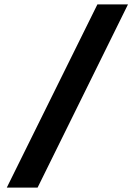

<svg xmlns="http://www.w3.org/2000/svg" viewBox="-20 -720 623 879"><path d="M11 139 426 -700H566L152 139Z"/></svg>

Font: Our Lexend SemiBold
Style: Regular
Weight: 600
Designer: Bonnie Shaver-Troup, Thomas Jockin
Foundry: Lexend
Version: Version 1.007